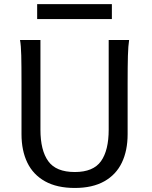

<svg xmlns="http://www.w3.org/2000/svg" viewBox="-20 -909 743 941"><path d="M605.5 -500.5V-251.5Q605.5 -170.9 577.1 -111.8Q548.8 -52.7 491 -20.3Q433.1 12.2 346.7 12.2Q259.3 12.2 200.9 -20.3Q142.6 -52.7 114 -111.8Q85.4 -170.9 85.4 -251.5V-500.5Q85.4 -587.4 84.2 -637Q83 -686.5 78.1 -712.9H178.2V-273.4Q178.2 -171.9 216.6 -118.9Q254.9 -65.9 346.7 -65.9Q437 -65.9 474.9 -118.9Q512.7 -171.9 512.7 -273.4V-712.9H612.8Q608.4 -685.5 606.9 -635.7Q605.5 -585.9 605.5 -500.5ZM162.1 -888.7H528.3V-815.4H162.1Z"/></svg>

Font: Lesson One
Style: Regular
Weight: 400
Designer: But Ko, Victor Gaultney, Annie Olsen, Julie Remington, Don Collingsworth, Eric Hays, Becca Hirsbrunner
Version: Version 1.100